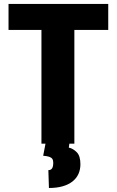

<svg xmlns="http://www.w3.org/2000/svg" viewBox="-20 -731 595 977"><path d="M358.4 -710.9V0H190.9V-710.9ZM530.8 -710.9V-578.6H23.4V-710.9ZM213.4 -9.8H334.5L330.1 20Q352.1 24.9 370.6 43.7Q389.2 62.5 389.2 104.5Q389.2 131.8 379.2 154.1Q369.1 176.3 348.9 192.4Q328.6 208.5 298.6 217Q268.6 225.6 229 225.6L226.1 134.8Q234.9 134.8 240.2 130.9Q245.6 127 248.3 118.7Q251 110.4 251 97.2Q251 84.5 246.1 77.4Q241.2 70.3 230 66.7Q218.8 63 199.7 61.5Z"/></svg>

Font: Roboto Condensed Black
Style: Regular
Weight: 900
Designer: Christian Robertson
Foundry: Google
Version: Version 3.008; 2023